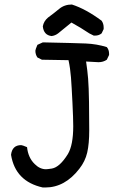

<svg xmlns="http://www.w3.org/2000/svg" viewBox="-20 -836 540 852"><path d="M181 -4H170Q48 -31 29 -149Q34 -192 74 -192Q79 -192 100 -183Q105 -136 134 -108Q157 -85 184 -85Q190 -85 210 -88Q245 -94 281 -152Q305 -192 305 -276Q305 -309 301.5 -380.5Q298 -452 295 -492Q292 -532 284 -569L166 -571L146 -581Q137 -594 137 -611Q137 -616 146 -637L170 -648Q312 -645 360.5 -643Q409 -641 454 -627Q464 -615 464 -598V-592L454 -571Q438 -560 417 -560L362 -563Q368 -524 371 -487Q374 -450 375 -383.5Q376 -317 376 -258Q376 -198 367 -159Q358 -120 332 -87Q268 -4 181 -4ZM209 -676Q174 -680 170 -719Q174 -742 193 -758Q219 -777 242.5 -796.5Q266 -816 299 -816Q361 -796 431 -744Q440 -731 440 -714V-707L431 -688Q419 -678 402 -678H396L376 -688Q339 -713 297 -736L238 -688Q225 -678 209 -676Z"/></svg>

Font: Xiaolai SC
Style: Regular
Weight: 400
Designer: Nozomi Seto 瀬戸のぞみ
Version: Version 3.11;December 4, 2020;FontCreator 13.0.0.2613 64-bit